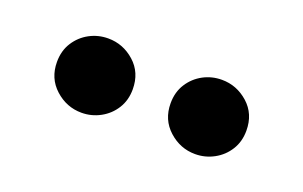

<svg xmlns="http://www.w3.org/2000/svg" viewBox="-36 -839 572 362"><g transform="rotate(20 250.0 -657.5)"><path d="M136 -583Q106 -583 83 -603.8Q60 -624.5 60 -657.5Q60 -680 70.8 -696.8Q81.5 -713.5 98.8 -722.8Q116 -732 136 -732Q166 -732 189 -711.5Q212 -691 212 -657.5Q212 -635.5 201.5 -618.8Q191 -602 173.5 -592.5Q156 -583 136 -583ZM364 -583Q334 -583 311 -603.8Q288 -624.5 288 -657.5Q288 -680 298.8 -696.8Q309.5 -713.5 326.8 -722.8Q344 -732 364 -732Q394 -732 417 -711.5Q440 -691 440 -657.5Q440 -635.5 429.5 -618.8Q419 -602 401.5 -592.5Q384 -583 364 -583Z"/></g></svg>

Font: Geologica EX Med
Style: Regular
Weight: 500
Designer: Sindre Bremnes, Frode Helland
Foundry: Monokrom Skriftforlag AS
Version: Version 1.010;gftools[0.9.28]